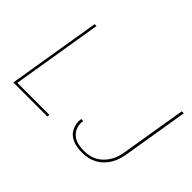

<svg xmlns="http://www.w3.org/2000/svg" viewBox="-115 -1079 1430 1430"><g transform="rotate(45 600.0 -363.5)"><path d="M93 0 214 -735H234L116 -19H454L451 0ZM824 8Q799 8 774.5 4.5Q750 1 727.5 -8Q705 -17 687 -32.5Q669 -48 658 -69Q647 -90 643 -114.5Q639 -139 643 -165H664Q660 -142 663.5 -120Q667 -98 677 -79.5Q687 -61 703 -47Q719 -33 739 -25Q759 -17 781.5 -14Q804 -11 827 -11Q853 -11 880 -16.5Q907 -22 932 -36Q957 -50 977.5 -71Q998 -92 1012.5 -117Q1027 -142 1035 -168.5Q1043 -195 1047 -221L1132 -735H1153L1068 -218Q1063 -189 1054 -160Q1045 -131 1029.5 -104.5Q1014 -78 991 -55.5Q968 -33 940.5 -18.5Q913 -4 883 2Q853 8 824 8Z"/></g></svg>

Font: Iosevka Aile Thin
Style: Italic
Weight: 100
Italic angle: -9°
Designer: Belleve Invis
Foundry: Belleve Invis
Version: Version 31.1.0; ttfautohint (v1.8.4)